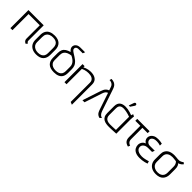

<svg xmlns="http://www.w3.org/2000/svg" viewBox="284 -2126 3761 3761"><g transform="rotate(45 2164.5 -245.0)"><path d="M461 -72V-500H38V0H95V-446H406V-78Q406 -53 415.5 -36.5Q425 -20 437 -10.5Q449 -1 458 2.5Q467 6 467 6L495 -26Q481 -34 471 -45.5Q461 -57 461 -72Z M962 -183V-319Q962 -412 909 -462Q856 -512 756 -512Q690 -512 642.5 -490.5Q595 -469 570.5 -426Q546 -383 546 -318V-183Q546 -127 569.5 -84Q593 -41 641 -15.5Q689 10 758 10Q861 10 911.5 -41.5Q962 -93 962 -183ZM906 -319V-173Q906 -130 889 -100.5Q872 -71 839 -55.5Q806 -40 758 -40Q713 -40 678 -56Q643 -72 622.5 -101.5Q602 -131 602 -173V-318Q602 -368 620.5 -399.5Q639 -431 674 -446.5Q709 -462 758 -462Q808 -462 840.5 -446.5Q873 -431 889.5 -399.5Q906 -368 906 -319Z M1270 -653H1389L1408 -700H1278Q1238 -700 1209.5 -687Q1181 -674 1165.5 -651.5Q1150 -629 1148 -601Q1147 -580 1157.5 -557.5Q1168 -535 1193 -512L1204 -504Q1148 -488 1111 -464.5Q1074 -441 1056 -404Q1038 -367 1038 -311V-180Q1038 -88 1090.5 -38.5Q1143 11 1250 11Q1319 11 1365.5 -10Q1412 -31 1435 -73.5Q1458 -116 1458 -181V-280Q1458 -302 1454.5 -323.5Q1451 -345 1443 -365.5Q1435 -386 1422 -403Q1403 -430 1377.5 -451Q1352 -472 1324 -489.5Q1296 -507 1266 -526Q1251 -536 1236.5 -546Q1222 -556 1212.5 -568.5Q1203 -581 1203 -601Q1203 -617 1211.5 -628.5Q1220 -640 1235 -646.5Q1250 -653 1270 -653ZM1401 -295V-171Q1401 -126 1383.5 -97Q1366 -68 1332.5 -53Q1299 -38 1251 -38Q1206 -38 1170.5 -52.5Q1135 -67 1114.5 -96.5Q1094 -126 1094 -170V-312Q1094 -331 1099 -354.5Q1104 -378 1121 -400.5Q1138 -423 1172.5 -440.5Q1207 -458 1264 -465L1301 -445Q1330 -428 1352.5 -405.5Q1375 -383 1388 -355.5Q1401 -328 1401 -295Z M1896 -346V187L1951 210V-349Q1951 -381 1943 -407Q1935 -433 1919 -452Q1903 -471 1879.5 -484Q1856 -497 1825 -503.5Q1794 -510 1756 -510Q1728 -510 1698.5 -504.5Q1669 -499 1642 -489.5Q1615 -480 1593 -467V-501H1536V0H1593V-425Q1617 -437 1641.5 -444.5Q1666 -452 1692 -456Q1718 -460 1744 -460Q1771 -460 1797.5 -455.5Q1824 -451 1846.5 -438Q1869 -425 1882.5 -403Q1896 -381 1896 -346Z M2457 -124 2311 -557Q2305 -573 2296.5 -596.5Q2288 -620 2271 -642.5Q2254 -665 2223.5 -680.5Q2193 -696 2142 -697L2131 -654Q2161 -654 2184 -644Q2207 -634 2222 -617Q2237 -600 2244 -578L2269 -506Q2237 -495 2215.5 -475Q2194 -455 2181 -428.5Q2168 -402 2158 -371L2035 1H2092L2211 -360Q2222 -394 2234 -412.5Q2246 -431 2259.5 -441Q2273 -451 2287 -457L2403 -112Q2415 -76 2428.5 -52Q2442 -28 2462.5 -13Q2483 2 2515 11L2551 -22Q2518 -31 2499 -51Q2480 -71 2470.5 -92Q2461 -113 2457 -124Z M2975 -487 2931 -508Q2925 -495 2921 -480Q2917 -465 2917 -465Q2887 -478 2853.5 -487.5Q2820 -497 2786.5 -502.5Q2753 -508 2723 -508Q2691 -508 2661 -501Q2631 -494 2607.5 -477Q2584 -460 2570 -430.5Q2556 -401 2556 -355V-167Q2556 -111 2574.5 -76.5Q2593 -42 2625 -24.5Q2657 -7 2696 -1Q2735 5 2775 4Q2790 4 2814 3Q2838 2 2864.5 1Q2891 0 2914.5 -1.5Q2938 -3 2953 -3.5Q2968 -4 2967 -4V-400Q2967 -437 2971 -462Q2975 -487 2975 -487ZM2611 -163V-352Q2611 -390 2623 -411Q2635 -432 2652.5 -441.5Q2670 -451 2688.5 -453.5Q2707 -456 2720 -456Q2737 -456 2758.5 -453.5Q2780 -451 2804 -446Q2828 -441 2855 -433.5Q2882 -426 2910 -415V-52Q2910 -52 2897 -51Q2884 -50 2861.5 -49Q2839 -48 2811 -47Q2783 -46 2753 -46Q2708 -46 2676 -59Q2644 -72 2627.5 -98Q2611 -124 2611 -163ZM2837 -647Q2843 -655 2844.5 -664Q2846 -673 2842.5 -681Q2839 -689 2830 -694Q2821 -699 2812.5 -698Q2804 -697 2797 -691Q2790 -685 2787 -675L2749 -568H2784Z M3248 -133V-447H3394V-500H3052V-447H3191V-133Q3191 -103 3197.5 -79.5Q3204 -56 3217.5 -38.5Q3231 -21 3253 -8Q3275 5 3307 13L3325 -30Q3300 -38 3283 -52Q3266 -66 3257 -86Q3248 -106 3248 -133Z M3736 -444V-497Q3705 -505 3677 -508Q3649 -511 3624 -511Q3564 -511 3525.5 -491.5Q3487 -472 3468.5 -442Q3450 -412 3450 -379Q3450 -358 3457.5 -338.5Q3465 -319 3479 -304Q3493 -289 3512 -279Q3467 -263 3443.5 -227.5Q3420 -192 3420 -149Q3420 -107 3441 -70Q3462 -33 3507.5 -11Q3553 11 3625 11Q3658 11 3692 7Q3726 3 3757.5 -5Q3789 -13 3815 -23L3800 -74Q3779 -67 3758.5 -61.5Q3738 -56 3717.5 -51.5Q3697 -47 3676.5 -44.5Q3656 -42 3636 -42Q3589 -42 3552.5 -54.5Q3516 -67 3495.5 -91Q3475 -115 3475 -146Q3475 -176 3488 -195Q3501 -214 3520.5 -226Q3540 -238 3561 -242.5Q3582 -247 3599 -247H3716L3736 -301H3598Q3573 -301 3552.5 -312Q3532 -323 3520 -341.5Q3508 -360 3508 -382Q3508 -401 3519 -417Q3530 -433 3550.5 -444.5Q3571 -456 3599 -459Q3617 -461 3637 -461Q3657 -461 3681.5 -457.5Q3706 -454 3736 -444Z M4327 -517 4295 -543Q4277 -527 4253.5 -516.5Q4230 -506 4211 -504Q4195 -502 4172.5 -504Q4150 -506 4123.5 -509Q4097 -512 4070 -512Q4034 -512 3996.5 -504Q3959 -496 3928 -475.5Q3897 -455 3878 -418Q3859 -381 3859 -323V-183Q3859 -127 3883 -84Q3907 -41 3954.5 -15.5Q4002 10 4072 10Q4174 10 4224.5 -42.5Q4275 -95 4275 -183V-323Q4275 -379 4262.5 -408Q4250 -437 4234 -453Q4251 -457 4267 -465Q4283 -473 4298.5 -486Q4314 -499 4327 -517ZM4218 -337V-173Q4218 -132 4201.5 -102Q4185 -72 4152.5 -56Q4120 -40 4073 -40Q4028 -40 3993 -56Q3958 -72 3938 -101.5Q3918 -131 3918 -173V-330Q3918 -369 3932 -394Q3946 -419 3969 -433.5Q3992 -448 4018.5 -453.5Q4045 -459 4070 -459Q4087 -459 4105 -457Q4123 -455 4140.5 -453Q4158 -451 4173 -449Q4179 -445 4185.5 -438Q4192 -431 4197.5 -421Q4203 -411 4208 -399Q4213 -387 4215.5 -371.5Q4218 -356 4218 -337Z"/></g></svg>

Font: AdventPro_ExpandedRegular
Style: ExpandedRegular
Weight: 400
Width: 7
Designer: VivaRado, Andreas Kalpakidis
Foundry: VivaRado, Andreas Kalpakidis
Version: Version 3.000